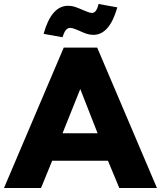

<svg xmlns="http://www.w3.org/2000/svg" viewBox="-28 -944 808 964"><path d="M514 -137 571 0H760L460 -705H292L-8 0H178L234 -137ZM375 -497 462 -275H286ZM324 -804Q335 -804 350.5 -797.5Q366 -791 369 -790Q390 -780 406.5 -774.5Q423 -769 441 -769Q522 -769 561 -907L467 -924Q461 -900 453 -889.5Q445 -879 434 -879Q424 -879 408.5 -885.5Q393 -892 390 -893Q365 -904 348.5 -909.5Q332 -915 314 -915Q230 -915 191 -774L286 -757Q294 -783 303 -793.5Q312 -804 324 -804Z"/></svg>

Font: Geom ExtraBold
Style: Bold
Weight: 800
Version: Version 1.102